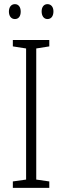

<svg xmlns="http://www.w3.org/2000/svg" viewBox="-20 -907 300 927"><path d="M23 -851C23 -831 33 -815 52 -815C70 -815 80 -829 80 -851C80 -872 70 -887 52 -887C33 -887 23 -871 23 -851ZM181 -852C181 -831 191 -815 209 -815C228 -815 238 -830 238 -852C238 -873 227 -887 209 -887C191 -887 181 -872 181 -852ZM218 0V-31L155 -40V-673L218 -683V-714H42V-683L106 -673V-40L42 -31V0Z"/></svg>

Font: Noto Sans Armenian Condensed ExtraLight
Style: Regular
Weight: 200
Width: 3
Designer: Monotype Design Team
Foundry: Monotype Imaging Inc.
Version: Version 2.008